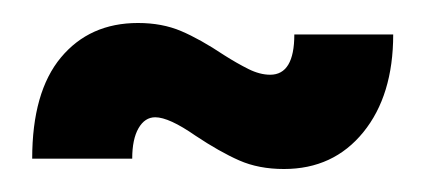

<svg xmlns="http://www.w3.org/2000/svg" viewBox="-20 -634 370 167"><path d="M95 -496H8Q8 -554 33 -584Q58 -614 100 -614Q121 -614 137.5 -607Q154 -600 175 -586Q186 -579 196 -574Q206 -569 215 -569Q236 -569 236 -604H322Q322 -551 296 -519Q270 -487 227 -487Q205 -487 188 -494.5Q171 -502 150 -516Q127 -532 115 -532Q106 -532 100.5 -522.5Q95 -513 95 -496Z"/></svg>

Font: Danfo
Style: Regular
Weight: 400
Version: Version 1.000;Glyphs 3.2 (3236)